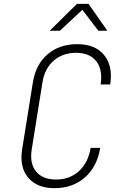

<svg xmlns="http://www.w3.org/2000/svg" viewBox="-20 -970 640 1000"><path d="M264 10Q173 10 127 -44.5Q81 -99 95 -190L151 -540Q166 -634 227.5 -687Q289 -740 383 -740Q476 -740 522.5 -683Q569 -626 554 -530H504Q516 -607 481.5 -651Q447 -695 376 -695Q306 -695 259 -653.5Q212 -612 201 -540L145 -190Q134 -118 168 -76.5Q202 -35 272 -35Q344 -35 392 -79.5Q440 -124 452 -200H502Q486 -102 422.5 -46Q359 10 264 10ZM239 -810 381 -950H441L539 -810H492L409 -919L292 -810Z"/></svg>

Font: JetBrains Mono NL Thin
Style: Italic
Weight: 100
Italic angle: -9°
Monospace: yes
Designer: Philipp Nurullin, Konstantin Bulenkov
Foundry: JetBrains
Version: Version 2.305; ttfautohint (v1.8.4.7-5d5b)